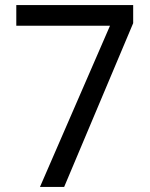

<svg xmlns="http://www.w3.org/2000/svg" viewBox="-20 -734 591 754"><path d="M412 -633H44V-714H503V-643L232 0H137Z"/></svg>

Font: ubangla25
Style: Book
Weight: 400
Designer: Jelle Bosma - Monotype Design Team
Foundry: Monotype Imaging Inc.
Version: Version 2.003